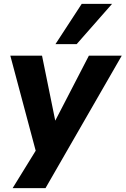

<svg xmlns="http://www.w3.org/2000/svg" viewBox="-20 -787 646 987"><path d="M45 180 180 -39 174 27 33 -501H196L266 -157H259L437 -501H606L214 180ZM265 -560 400 -767H556L374 -560Z"/></svg>

Font: Nunito Sans 8pt ExtraBold
Style: Italic
Weight: 800
Italic angle: -9°
Version: Version 3.101;gftools[0.9.27]